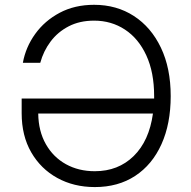

<svg xmlns="http://www.w3.org/2000/svg" viewBox="-20 -757 784 787"><path d="M368.7 9.8Q282.7 9.8 214.8 -27.6Q147 -64.9 107.9 -132.8Q68.8 -200.7 68.8 -293V-353H611.8Q611.8 -358.4 611.8 -363.3Q611.8 -460.4 579.8 -529.8Q547.9 -599.1 492.2 -635.7Q436.5 -672.4 365.7 -672.4Q306.6 -672.4 261.7 -649.2Q216.8 -626 187.5 -586.9Q158.2 -547.9 145 -499.5H73.7Q85.4 -564 124.3 -617.9Q163.1 -671.9 224.6 -704.6Q286.1 -737.3 365.7 -737.3Q458 -737.3 528.8 -691.4Q599.6 -645.5 639.6 -561.5Q679.7 -477.5 679.7 -363.3Q679.7 -249.5 641.8 -165.8Q604 -82 534.2 -36.1Q464.4 9.8 368.7 9.8ZM606.9 -291.5H136.7Q137.7 -219.2 168 -166Q198.2 -112.8 250.2 -84Q302.2 -55.2 368.7 -55.2Q464.4 -55.2 527.8 -117.2Q591.3 -179.2 606.9 -291.5Z"/></svg>

Font: Inter Light
Style: Regular
Weight: 300
Designer: Rasmus Andersson
Foundry: rsms
Version: Version 4.000;git-a52131595